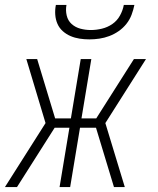

<svg xmlns="http://www.w3.org/2000/svg" viewBox="-20 -760 640 780"><path d="M0 0 165 -260 87 -520H131L204 -279H268L308 -520H351L311 -279H371L524 -520H573L408 -260L487 0H443L370 -241H305L265 0H222L262 -241H202L49 0ZM343 -600Q323 -600 303.5 -603Q284 -606 266.5 -613.5Q249 -621 235 -633.5Q221 -646 213.5 -663Q206 -680 204.5 -700Q203 -720 207 -740H250Q246 -718 251 -697Q256 -676 271 -662.5Q286 -649 306.5 -643.5Q327 -638 349 -638Q371 -638 394 -643.5Q417 -649 436.5 -662.5Q456 -676 467.5 -697Q479 -718 483 -740H526Q522 -720 514.5 -700Q507 -680 493.5 -663Q480 -646 462 -633.5Q444 -621 424 -613.5Q404 -606 383.5 -603Q363 -600 343 -600Z"/></svg>

Font: Iosevka SS04 XLt Ex Obl
Style: Regular
Weight: 200
Width: 7
Italic angle: -9°
Monospace: yes
Designer: Belleve Invis
Foundry: Belleve Invis
Version: Version 19.0.0; ttfautohint (v1.8.4)